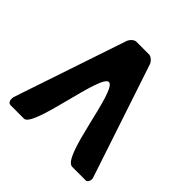

<svg xmlns="http://www.w3.org/2000/svg" viewBox="-183 -860 1014 1014"><g transform="rotate(45 323.5 -353.5)"><path d="M19 -27C19 -16 24 0 40 0H140C207 0 262 -454 320 -454C383 -454 421 0 500 0H600C614 0 620 -16 620 -27V-33L407 -673C402 -688 383 -707 367 -707H273C256 -707 239 -689 233 -673L20 -40C20 -39 19 -31 19 -27Z"/></g></svg>

Font: Asimov Print
Style: C
Weight: 500
Designer: Google
Version: Version 2.000980: 2014